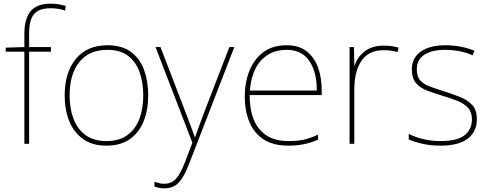

<svg xmlns="http://www.w3.org/2000/svg" viewBox="-20 -785 2670 1048"><path d="M258 -503H139V0H113V-503H11V-525L113 -528V-603Q113 -681 146.5 -723Q180 -765 257 -765Q282 -765 301 -761.5Q320 -758 339 -753L335 -727Q317 -734 296.5 -737Q276 -740 257 -740Q193 -740 166 -708.5Q139 -677 139 -603V-528H258Z M789 -264Q789 -187 764.5 -124.5Q740 -62 689.5 -26Q639 10 560 10Q484 10 433.5 -26Q383 -62 358 -124Q333 -186 333 -264Q333 -390 394.5 -464Q456 -538 566 -538Q646 -538 695 -501.5Q744 -465 766.5 -403Q789 -341 789 -264ZM360 -264Q360 -191 382 -134.5Q404 -78 448.5 -46.5Q493 -15 560 -15Q630 -15 674.5 -47Q719 -79 740.5 -135.5Q762 -192 762 -264Q762 -333 742.5 -389.5Q723 -446 680 -479.5Q637 -513 566 -513Q467 -513 413.5 -447Q360 -381 360 -264Z M829 -528H856L993 -172Q1011 -124 1023.5 -91Q1036 -58 1043 -37H1045Q1053 -59 1064.5 -91Q1076 -123 1093 -168L1232 -528H1259L1010 115Q985 180 955.5 211.5Q926 243 877 243Q850 243 823 233V207Q837 212 849 215Q861 218 877 218Q915 218 939.5 192Q964 166 989 102L1030 -6Z M1544 -538Q1612 -538 1654 -505Q1696 -472 1716 -416.5Q1736 -361 1736 -291V-266H1343Q1342 -145 1396 -80Q1450 -15 1553 -15Q1601 -15 1635.5 -22Q1670 -29 1716 -50V-23Q1678 -6 1639.5 2Q1601 10 1553 10Q1470 10 1417.5 -25Q1365 -60 1340.5 -121Q1316 -182 1316 -259Q1316 -334 1341 -397.5Q1366 -461 1416.5 -499.5Q1467 -538 1544 -538ZM1544 -513Q1460 -513 1406.5 -456.5Q1353 -400 1344 -291H1709Q1710 -390 1669 -451.5Q1628 -513 1544 -513Z M2075 -536Q2099 -536 2118.5 -533Q2138 -530 2156 -525L2150 -501Q2131 -506 2114.5 -508.5Q2098 -511 2075 -511Q1992 -511 1953 -453Q1914 -395 1914 -297V0H1888V-528H1912L1914 -427H1916Q1930 -473 1970.5 -504.5Q2011 -536 2075 -536Z M2583 -134Q2583 -67 2533.5 -28.5Q2484 10 2385 10Q2330 10 2285 -0.5Q2240 -11 2211 -24V-54Q2291 -15 2385 -15Q2476 -15 2516 -47Q2556 -79 2556 -134Q2556 -173 2534.5 -196.5Q2513 -220 2476.5 -234.5Q2440 -249 2396 -262Q2350 -276 2311.5 -290.5Q2273 -305 2250.5 -331.5Q2228 -358 2228 -407Q2228 -469 2277 -503.5Q2326 -538 2410 -538Q2457 -538 2498 -529.5Q2539 -521 2570 -508L2559 -483Q2531 -497 2490.5 -505Q2450 -513 2410 -513Q2338 -513 2296.5 -486.5Q2255 -460 2255 -407Q2255 -366 2275.5 -344.5Q2296 -323 2330.5 -311Q2365 -299 2405 -286Q2449 -272 2490 -256Q2531 -240 2557 -212.5Q2583 -185 2583 -134Z"/></svg>

Font: Noto Sans Myanmar Thin
Style: Regular
Weight: 100
Designer: Monotype Design Team
Foundry: Monotype Imaging Inc.
Version: Version 2.107; ttfautohint (v1.8.4.7-5d5b)